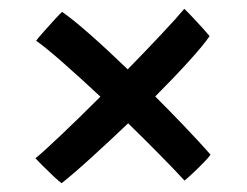

<svg xmlns="http://www.w3.org/2000/svg" viewBox="-20 -560 560 436"><path d="M121 -533Q144.5 -517 184.2 -482Q224 -447 270 -402.5Q312 -445.5 347 -482.8Q382 -520 398.5 -540Q403.5 -535.5 416 -522.2Q428.5 -509 440.5 -495.8Q452.5 -482.5 456 -478Q442.5 -458 409 -421Q375.5 -384 332.5 -341Q366.5 -307 398.8 -273.2Q431 -239.5 458 -209Q454 -202.5 442.2 -190.5Q430.5 -178.5 418.2 -167Q406 -155.5 399 -150Q376 -175 342.2 -209.2Q308.5 -243.5 271 -280Q229 -240 189.2 -203.8Q149.5 -167.5 120 -144Q113.5 -148.5 101.5 -159.8Q89.5 -171 77.8 -182.8Q66 -194.5 60.5 -200.5Q81 -217.5 121.5 -256Q162 -294.5 208 -340.5Q162 -383.5 122.5 -418.2Q83 -453 62 -467.5Q66 -473 78.8 -487.5Q91.5 -502 104.2 -515.8Q117 -529.5 121 -533Z"/></svg>

Font: Grandstander
Style: Regular
Weight: 400
Designer: Tyler Finck
Foundry: Etcetera Type Co
Version: Version 1.200; ttfautohint (v1.8.3)